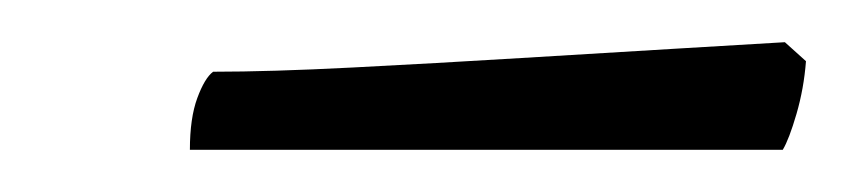

<svg xmlns="http://www.w3.org/2000/svg" viewBox="-20 -674 402 91"><path d="M70 -603Q70 -618 73.5 -627.5Q77 -637 81 -640Q108 -640 147 -642Q186 -644 227 -646.5Q268 -649 301.5 -651Q335 -653 352 -654L362 -645Q361 -632 357.5 -620Q354 -608 351 -603Z"/></svg>

Font: Texturina 72pt 72pt Thin
Style: Italic
Weight: 100
Italic angle: -11°
Designer: Guillermo Torres Carreño
Foundry: Omnibus-Type
Version: Version 1.002; ttfautohint (v1.8.3)